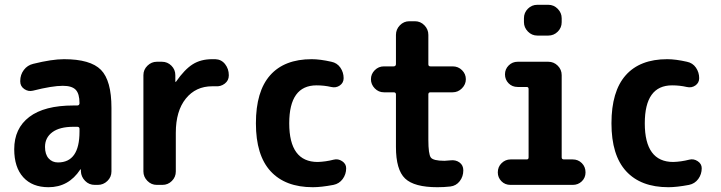

<svg xmlns="http://www.w3.org/2000/svg" viewBox="-20 -780 3040 810"><path d="M315.4 -224.6V-236.3Q315.4 -245.1 305.7 -245.1H290Q231.4 -245.1 200.7 -222.2Q169.9 -199.2 169.9 -160.2Q169.9 -128.9 185.1 -111.8Q200.2 -94.7 224.6 -94.7Q315.4 -94.7 315.4 -224.6ZM250 -530.3Q361.3 -530.3 405.8 -485.4Q450.2 -440.4 450.2 -325.2V-56.6Q450.2 -33.2 433.1 -16.6Q416 0 392.6 0H379.9Q355.5 0 338.9 -17.1Q322.3 -34.2 321.3 -56.6V-64.5Q321.3 -65.4 320.3 -65.4Q318.4 -65.4 318.4 -64.5Q269.5 9.8 184.6 9.8Q116.2 9.8 78.1 -32.2Q40 -74.2 40 -150.4Q40 -238.3 103.5 -286.6Q167 -335 290 -335H305.7Q314.5 -335 315.4 -343.8V-344.7Q315.4 -384.8 299.3 -401.4Q283.2 -418 245.1 -418Q200.2 -418 119.1 -397.5Q99.6 -392.6 82.5 -404.3Q65.4 -416 65.4 -436.5V-438.5Q65.4 -464.8 80.6 -484.9Q95.7 -504.9 120.1 -510.7Q199.2 -530.3 250 -530.3Z M888.7 -530.3Q914.1 -529.3 929.7 -509.3Q945.3 -489.3 945.3 -462.9V-461.9Q945.3 -440.4 928.2 -427.2Q911.1 -414.1 888.7 -416H875Q805.7 -416 763.7 -363.8Q721.7 -311.5 721.7 -219.7V-56.6Q721.7 -33.2 705.1 -16.6Q688.5 0 665 0H641.6Q618.2 0 601.6 -17.1Q585 -34.2 585 -56.6V-462.9Q585 -486.3 602.1 -502.9Q619.1 -519.5 641.6 -519.5H663.1Q686.5 -519.5 703.1 -502.9Q719.7 -486.3 719.7 -462.9V-435.5Q719.7 -434.6 720.7 -434.6Q722.7 -434.6 722.7 -435.5Q758.8 -487.3 793 -508.8Q827.1 -530.3 875 -530.3Z M1387.7 -106.4Q1406.2 -111.3 1423.3 -100.1Q1440.4 -88.9 1440.4 -70.3Q1440.4 -44.9 1425.8 -24.9Q1411.1 -4.9 1386.7 0Q1335 9.8 1299.8 9.8Q1183.6 9.8 1121.6 -57.6Q1059.6 -125 1059.6 -259.8Q1059.6 -394.5 1119.6 -462.4Q1179.7 -530.3 1294.9 -530.3Q1330.1 -530.3 1377.9 -519.5Q1402.3 -514.6 1416 -494.6Q1429.7 -474.6 1429.7 -450.2Q1429.7 -430.7 1413.6 -419.4Q1397.5 -408.2 1377 -413.1Q1347.7 -419.9 1315.4 -419.9Q1200.2 -419.9 1200.2 -259.8Q1200.2 -96.7 1320.3 -96.7Q1353.5 -97.7 1387.7 -106.4Z M1795.9 -390.6Q1787.1 -390.6 1787.1 -381.8V-190.4Q1787.1 -129.9 1797.4 -115.7Q1807.6 -101.6 1855.5 -101.6Q1862.3 -101.6 1879.9 -103.5Q1902.3 -106.4 1918.5 -94.7Q1934.6 -83 1934.6 -61.5Q1934.6 -35.2 1919.4 -15.6Q1904.3 3.9 1879.9 6.8Q1853.5 9.8 1825.2 9.8Q1727.5 9.8 1689 -26.9Q1650.4 -63.5 1650.4 -160.2V-381.8Q1650.4 -390.6 1640.6 -390.6H1599.6Q1577.1 -390.6 1561 -407.2Q1544.9 -423.8 1544.9 -445.8Q1544.9 -467.8 1561 -483.9Q1577.1 -500 1599.6 -500H1640.6Q1649.4 -500 1650.4 -508.8V-632.8Q1650.4 -656.2 1667 -673.3Q1683.6 -690.4 1707 -690.4H1730.5Q1753.9 -690.4 1770.5 -673.3Q1787.1 -656.2 1787.1 -632.8V-508.8Q1787.1 -500 1795.9 -500H1889.6Q1913.1 -500 1929.2 -483.9Q1945.3 -467.8 1945.3 -445.8Q1945.3 -423.8 1928.7 -407.2Q1912.1 -390.6 1889.6 -390.6Z M2396.5 -107.4Q2418.9 -107.4 2434.6 -91.8Q2450.2 -76.2 2450.2 -52.7Q2450.2 -30.3 2434.6 -15.1Q2418.9 0 2396.5 0H2133.8Q2110.4 0 2095.2 -15.6Q2080.1 -31.2 2080.1 -52.7Q2080.1 -76.2 2096.2 -91.8Q2112.3 -107.4 2133.8 -107.4H2202.1Q2210 -107.4 2210 -116.2V-404.3Q2210 -413.1 2202.1 -413.1H2164.1Q2140.6 -413.1 2125.5 -428.7Q2110.4 -444.3 2110.4 -466.3Q2110.4 -488.3 2126 -503.9Q2141.6 -519.5 2164.1 -519.5H2293Q2316.4 -519.5 2333 -502.9Q2349.6 -486.3 2349.6 -462.9V-116.2Q2349.6 -107.4 2359.4 -107.4ZM2247.1 -759.8H2293Q2316.4 -759.8 2333 -742.7Q2349.6 -725.6 2349.6 -703.1V-686.5Q2349.6 -663.1 2333 -646.5Q2316.4 -629.9 2293 -629.9H2247.1Q2223.6 -629.9 2207 -647Q2190.4 -664.1 2190.4 -686.5V-703.1Q2190.4 -726.6 2207 -743.2Q2223.6 -759.8 2247.1 -759.8Z M2887.7 -106.4Q2906.2 -111.3 2923.3 -100.1Q2940.4 -88.9 2940.4 -70.3Q2940.4 -44.9 2925.8 -24.9Q2911.1 -4.9 2886.7 0Q2835 9.8 2799.8 9.8Q2683.6 9.8 2621.6 -57.6Q2559.6 -125 2559.6 -259.8Q2559.6 -394.5 2619.6 -462.4Q2679.7 -530.3 2794.9 -530.3Q2830.1 -530.3 2877.9 -519.5Q2902.3 -514.6 2916 -494.6Q2929.7 -474.6 2929.7 -450.2Q2929.7 -430.7 2913.6 -419.4Q2897.5 -408.2 2877 -413.1Q2847.7 -419.9 2815.4 -419.9Q2700.2 -419.9 2700.2 -259.8Q2700.2 -96.7 2820.3 -96.7Q2853.5 -97.7 2887.7 -106.4Z"/></svg>

Font: Rounded Mgen+ 1m bold
Style: Bold
Weight: 700
Designer: [Source Han Sans]
Ryoko NISHIZUKA  (kana & ideographs); Paul D. Hunt (Latin, Greek & Cyrillic); Wenlong ZHANG  (bopomofo
Version: Version 1.059.20150602